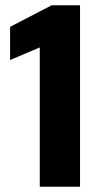

<svg xmlns="http://www.w3.org/2000/svg" viewBox="-20 -708 389 728"><path d="M130.8 0V-528.2L18.3 -480.4V-606.3L176 -688H283.5V0Z"/></svg>

Font: Saira Thin SemiCondensed
Style: Regular
Weight: 100
Width: 4
Version: Version 1.101